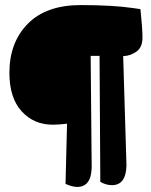

<svg xmlns="http://www.w3.org/2000/svg" viewBox="-20 -729 596 756"><path d="M238 -5 244 -242Q212 -238 188 -238Q113 -238 65 -291Q17 -344 17 -442Q17 -562 89.5 -635.5Q162 -709 298 -709Q425 -709 506 -697L533 -693Q541 -618 541 -580.5Q541 -543 517.5 -526Q494 -509 465 -508L478 -77Q476 0 421 0Q397 0 375 -13L372 -509H337L341 -69Q339 7 284 7Q264 7 238 -5Z"/></svg>

Font: Chela One Cyrilic
Style: Regular
Weight: 400
Designer: Miguel Hernandez
Foundry: LatinoType
Version: Version 1.001